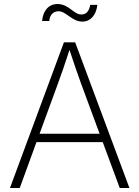

<svg xmlns="http://www.w3.org/2000/svg" viewBox="-20 -939 696 959"><path d="M29.8 0H78.6L162.1 -229H493.2L578.1 0H626.5L355.5 -727.5H299.3ZM391.6 -831.1C432.1 -831.1 460.4 -863.3 466.3 -914.6H430.7C424.3 -880.4 409.7 -866.7 385.7 -866.7C348.1 -866.7 324.2 -918.9 267.1 -918.9C221.7 -918.9 193.8 -882.8 190.4 -834H226.1C228 -862.8 245.1 -882.8 272.5 -882.8C310.5 -882.8 338.9 -831.1 391.6 -831.1ZM177.7 -271 268.6 -519.5C286.1 -566.9 305.2 -621.6 327.1 -689.9C349.1 -622.1 368.2 -567.9 385.7 -519.5L477.5 -271Z"/></svg>

Font: Raveo ExtraLight
Style: Regular
Weight: 200
Designer: Jakub Foglar, Rasmus Andersson (Inter)
Foundry: Jakubfoglar.com
Version: Version 1.100;Glyphs 3.2.3 (3260)